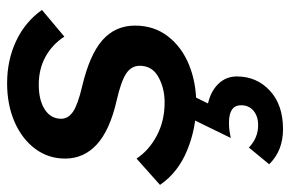

<svg xmlns="http://www.w3.org/2000/svg" viewBox="-167 -398 816 540"><g transform="rotate(-90 241.0 -128.0)"><path d="M-9 -86 65 -152Q88 -117 129.5 -95Q171 -73 223 -73Q263 -73 294.5 -90.5Q326 -108 326 -143Q326 -167 303.5 -181.5Q281 -196 228 -208Q145 -227 105 -263.5Q65 -300 65 -353Q65 -400 92.5 -437Q120 -474 168 -495Q216 -516 277 -516Q342 -516 396 -490.5Q450 -465 483 -418L408 -355Q386 -389 351.5 -408Q317 -427 273 -427Q229 -427 203 -410Q177 -393 177 -364Q177 -344 197 -330.5Q217 -317 268 -305Q357 -284 398 -248Q439 -212 439 -156Q439 -103 409 -64Q379 -25 329 -4.5Q279 16 218 16Q151 16 88.5 -9.5Q26 -35 -9 -86ZM49 221 96 164Q123 190 159 190Q184 190 199.5 177Q215 164 215 142Q215 108 166 108Q153 108 142.5 109.5Q132 111 123 113L183 -10H249L220 49Q255 57 275.5 78.5Q296 100 296 130Q296 186 256 223Q216 260 148 260Q87 260 49 221Z"/></g></svg>

Font: Wix Madefor Text SemiBold
Style: Italic
Weight: 600
Italic angle: -12°
Designer: Dalton Maag Ltd
Foundry: Dalton Maag Ltd
Version: Version 3.100